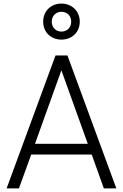

<svg xmlns="http://www.w3.org/2000/svg" viewBox="-20 -1056 688 1076"><path d="M324 -834C380 -834 427 -872 427 -935C427 -996 380 -1036 324 -1036C268 -1036 222 -996 222 -935C222 -872 269 -834 324 -834ZM324 -879C295 -879 270 -900 270 -935C270 -968 295 -990 324 -990C355 -990 379 -969 379 -934C379 -901 355 -879 324 -879ZM86 0 155 -190H494L562 0H632L358 -745H291L17 0ZM176 -250 324 -662 472 -250Z"/></svg>

Font: Plus Jakarta Sans Light
Style: Regular
Weight: 300
Designer: Gumpita Rahayu
Foundry: Tokotype
Version: Version 2.071;gftools[0.9.30]